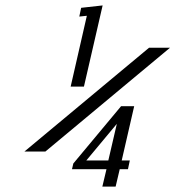

<svg xmlns="http://www.w3.org/2000/svg" viewBox="-20 -687 646 707"><path d="M357.9 -667 289.1 -368.2H240.2L299.8 -628.9L272 -626L278.8 -658.2ZM69.8 -128.9 528.8 -511.2H606L147 -128.9ZM250 -85 425.8 -295.9H474.1L428.2 -96.2H458L451.2 -64H420.9L405.8 0H356.9L372.1 -64H245.1ZM410.2 -231 297.9 -96.2H378.9Z"/></svg>

Font: Pfennig
Style: Italic
Weight: 500
Italic angle: -13°
Version: Version 20120410 ; ttfautohint (v0.8)